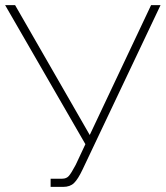

<svg xmlns="http://www.w3.org/2000/svg" viewBox="-20 -730 648 751"><path d="M178 1V-31H223Q240 -31 249.5 -42Q259 -53 276 -85L314 -166L0 -710H39L331 -202L571 -710H608L303 -67Q285 -29 269.5 -14Q254 1 227 1Z"/></svg>

Font: Raleway-v4020 ExtraLight
Style: Regular
Weight: 275
Designer: Matt McInerney, Pablo Impallari, Rodrigo Fuenzalida
Foundry: Matt McInerney, Pablo Impallari, Rodrigo Fuenzalida
Version: Version 4.020;PS 004.020;hotconv 1.0.88;makeotf.lib2.5.64775